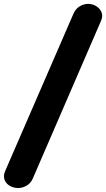

<svg xmlns="http://www.w3.org/2000/svg" viewBox="-53 -948 535 968"><path d="M38.5 0Q15.5 0 -3.5 -11Q-22.5 -22 -30 -41.5Q-37.5 -61 -27 -85.5L316.5 -877Q328 -904 349 -916.2Q370 -928.5 391.5 -928.5Q413 -928.5 432 -917Q451 -905.5 459 -885.8Q467 -866 455.5 -841L111.5 -46Q100.5 -22.5 79.8 -11.2Q59 0 38.5 0Z"/></svg>

Font: Edu AU VIC WA NT Pre
Style: Bold
Weight: 700
Designer: Tina and Corey Anderson, Eben Sorkin, Mirko Velimirovic
Foundry: Google for Education
Version: Version 1.001